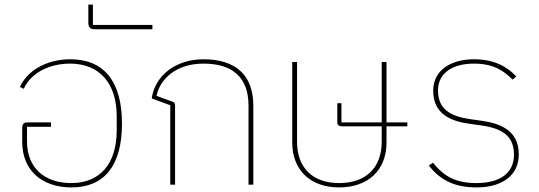

<svg xmlns="http://www.w3.org/2000/svg" viewBox="-20 -807 2356 839"><path d="M292 12C436 12 513 -83 513 -267C513 -452 434 -548 287 -548C183 -548 99 -498 67 -427L84 -419C116 -491 199 -529 286 -529C414 -529 490 -444 490 -299V-237C490 -91 416 -7 292 -7C174 -7 98 -74 98 -189V-253H203V-272H97C83 -272 77 -262 77 -248V-187C77 -61 165 12 292 12Z M395 -679H646V-698H386V-787H366V-708C366 -688 375 -679 395 -679Z M724 0H745V-345C745 -355 742 -360 733 -363L664 -388C680 -465 753 -529 869 -529C994 -529 1066 -471 1066 -345V0H1087V-345C1087 -477 1012 -548 869 -548C747 -548 657 -476 643 -377L724 -347Z M1462 12C1589 12 1669 -64 1669 -184V-255H1760V-272H1669V-536H1648V-272H1472V-356H1454V-275C1454 -260 1459 -255 1478 -255H1648V-188C1648 -74 1579 -7 1462 -7C1346 -7 1278 -74 1278 -188V-536H1257V-184C1257 -64 1336 12 1462 12Z M2062 12C2175 12 2247 -41 2247 -132C2247 -235 2170 -267 2086 -279L2037 -286C1950 -298 1894 -328 1894 -412C1894 -488 1958 -529 2051 -529C2139 -529 2183 -496 2220 -459L2236 -473C2199 -512 2145 -548 2051 -548C1953 -548 1873 -502 1873 -411C1873 -307 1952 -277 2032 -266L2082 -259C2176 -246 2226 -212 2226 -131C2226 -53 2168 -7 2062 -7C1973 -7 1921 -35 1872 -96L1854 -84C1907 -14 1976 12 2062 12Z"/></svg>

Font: IBM Plex Thai Thin
Style: Regular
Weight: 100
Designer: Mike Abbink, Paul van der Laan, Pieter van Rosmalen, Ben Mitchell, Mark Frömberg
Foundry: Bold Monday
Version: Version 1.0